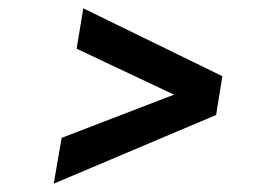

<svg xmlns="http://www.w3.org/2000/svg" viewBox="-20 -528 669 461"><path d="M109 -87 128 -197 513 -345 499 -252ZM499 -253 164 -411 180 -508 514 -345Z"/></svg>

Font: Figtree Light SemiBold
Style: Italic
Weight: 600
Italic angle: -9.5°
Version: Version 2.001;gftools[0.9.30]